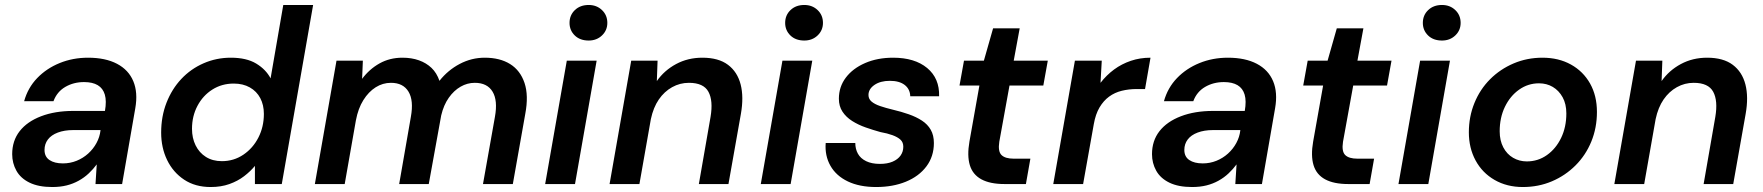

<svg xmlns="http://www.w3.org/2000/svg" viewBox="-20 -740 7090 772"><path d="M190 12Q135 12 99 -5.5Q63 -23 46 -53.5Q29 -84 29 -120Q29 -174 59 -212.5Q89 -251 145 -272.5Q201 -294 275 -294H402Q409 -334 401.5 -359.5Q394 -385 373 -397.5Q352 -410 318 -410Q276 -410 242.5 -390.5Q209 -371 195 -333H77Q92 -387 129.5 -426Q167 -465 220 -486.5Q273 -508 334 -508Q404 -508 450.5 -483.5Q497 -459 516 -413.5Q535 -368 524 -305L471 0H364L369 -79Q355 -60 337 -43Q319 -26 296.5 -13.5Q274 -1 248 5.5Q222 12 190 12ZM233 -83Q262 -83 288 -93.5Q314 -104 334.5 -122.5Q355 -141 368 -165Q381 -189 384 -215V-217H274Q239 -217 212.5 -207Q186 -197 172.5 -179Q159 -161 159 -137Q159 -110 179 -96.5Q199 -83 233 -83Z M827 12Q765 12 720.5 -17.5Q676 -47 652 -96.5Q628 -146 628 -207Q628 -272 649.5 -327Q671 -382 709 -422.5Q747 -463 798.5 -485.5Q850 -508 908 -508Q971 -508 1010 -484.5Q1049 -461 1068 -425L1119 -720H1239L1113 0H1005V-73Q987 -51 961.5 -31.5Q936 -12 902.5 0Q869 12 827 12ZM872 -92Q920 -92 958.5 -118Q997 -144 1019 -187Q1041 -230 1041 -282Q1041 -318 1026.5 -345.5Q1012 -373 984.5 -388.5Q957 -404 920 -404Q872 -404 834 -380Q796 -356 774 -314.5Q752 -273 752 -222Q752 -185 766.5 -155.5Q781 -126 808 -109Q835 -92 872 -92Z M1246 0 1333 -496H1439L1436 -423Q1465 -462 1506 -485Q1547 -508 1598 -508Q1635 -508 1664.5 -497.5Q1694 -487 1715 -467Q1736 -447 1747 -415Q1781 -458 1828.5 -483Q1876 -508 1929 -508Q1990 -508 2031 -482.5Q2072 -457 2089 -406.5Q2106 -356 2092 -282L2042 0H1922L1970 -270Q1982 -336 1960.5 -371.5Q1939 -407 1889 -407Q1859 -407 1832 -391.5Q1805 -376 1784.5 -347Q1764 -318 1754 -276L1704 0H1585L1632 -270Q1644 -336 1622.5 -371.5Q1601 -407 1552 -407Q1519 -407 1490.5 -389Q1462 -371 1441 -337.5Q1420 -304 1411 -256L1366 0Z M2172 0 2259 -496H2379L2292 0ZM2347 -577Q2312 -577 2291 -597.5Q2270 -618 2270 -648Q2270 -679 2291.5 -699.5Q2313 -720 2347 -720Q2379 -720 2400.5 -699.5Q2422 -679 2422 -648Q2422 -618 2400.5 -597.5Q2379 -577 2347 -577Z M2431 0 2518 -496H2624L2621 -414Q2651 -457 2698.5 -482.5Q2746 -508 2804 -508Q2869 -508 2907 -479.5Q2945 -451 2958 -400.5Q2971 -350 2959 -282L2909 0H2790L2837 -270Q2848 -335 2828.5 -371Q2809 -407 2750 -407Q2714 -407 2682.5 -389.5Q2651 -372 2629 -340Q2607 -308 2597 -261L2551 0Z M3039 0 3126 -496H3246L3159 0ZM3214 -577Q3179 -577 3158 -597.5Q3137 -618 3137 -648Q3137 -679 3158.5 -699.5Q3180 -720 3214 -720Q3246 -720 3267.5 -699.5Q3289 -679 3289 -648Q3289 -618 3267.5 -597.5Q3246 -577 3214 -577Z M3503 12Q3436 12 3389 -10.5Q3342 -33 3319 -73.5Q3296 -114 3300 -165H3419Q3419 -141 3429.5 -122Q3440 -103 3462.5 -92Q3485 -81 3518 -81Q3548 -81 3569 -90Q3590 -99 3601 -114.5Q3612 -130 3612 -150Q3612 -168 3600.5 -178.5Q3589 -189 3568.5 -196.5Q3548 -204 3520 -209Q3491 -217 3461 -227.5Q3431 -238 3406.5 -253.5Q3382 -269 3367.5 -291Q3353 -313 3353 -343Q3353 -391 3381 -428Q3409 -465 3458.5 -486.5Q3508 -508 3571 -508Q3658 -508 3708 -466.5Q3758 -425 3756 -353H3640Q3639 -382 3617.5 -398.5Q3596 -415 3558 -415Q3520 -415 3496 -398.5Q3472 -382 3472 -358Q3472 -342 3484.5 -331.5Q3497 -321 3519 -313.5Q3541 -306 3570 -299Q3604 -291 3634 -280.5Q3664 -270 3687 -255Q3710 -240 3722.5 -218Q3735 -196 3735 -165Q3735 -111 3705 -71Q3675 -31 3622.5 -9.5Q3570 12 3503 12Z M4019 0Q3961 0 3926 -19Q3891 -38 3879.5 -76Q3868 -114 3878 -171L3918 -396H3838L3856 -496H3936L3973 -626H4080L4056 -496H4193L4175 -396H4039L3998 -170Q3992 -131 4007 -116.5Q4022 -102 4056 -102H4123L4105 0Z M4215 0 4302 -496H4410L4405 -407Q4429 -438 4459.5 -460.5Q4490 -483 4527 -495.5Q4564 -508 4606 -508L4584 -382H4551Q4519 -382 4490.5 -375Q4462 -368 4439.5 -351.5Q4417 -335 4401 -308Q4385 -281 4378 -241L4335 0Z M4773 12Q4718 12 4682 -5.5Q4646 -23 4629 -53.5Q4612 -84 4612 -120Q4612 -174 4642 -212.5Q4672 -251 4728 -272.5Q4784 -294 4858 -294H4985Q4992 -334 4984.5 -359.5Q4977 -385 4956 -397.5Q4935 -410 4901 -410Q4859 -410 4825.5 -390.5Q4792 -371 4778 -333H4660Q4675 -387 4712.5 -426Q4750 -465 4803 -486.5Q4856 -508 4917 -508Q4987 -508 5033.5 -483.5Q5080 -459 5099 -413.5Q5118 -368 5107 -305L5054 0H4947L4952 -79Q4938 -60 4920 -43Q4902 -26 4879.5 -13.5Q4857 -1 4831 5.5Q4805 12 4773 12ZM4816 -83Q4845 -83 4871 -93.5Q4897 -104 4917.5 -122.5Q4938 -141 4951 -165Q4964 -189 4967 -215V-217H4857Q4822 -217 4795.5 -207Q4769 -197 4755.5 -179Q4742 -161 4742 -137Q4742 -110 4762 -96.5Q4782 -83 4816 -83Z M5401 0Q5343 0 5308 -19Q5273 -38 5261.5 -76Q5250 -114 5260 -171L5300 -396H5220L5238 -496H5318L5355 -626H5462L5438 -496H5575L5557 -396H5421L5380 -170Q5374 -131 5389 -116.5Q5404 -102 5438 -102H5505L5487 0Z M5603 0 5690 -496H5810L5723 0ZM5778 -577Q5743 -577 5722 -597.5Q5701 -618 5701 -648Q5701 -679 5722.5 -699.5Q5744 -720 5778 -720Q5810 -720 5831.5 -699.5Q5853 -679 5853 -648Q5853 -618 5831.5 -597.5Q5810 -577 5778 -577Z M6103 12Q6039 12 5989.5 -16.5Q5940 -45 5913 -95Q5886 -145 5886 -208Q5886 -271 5908.5 -326Q5931 -381 5971.5 -421.5Q6012 -462 6066 -485Q6120 -508 6182 -508Q6247 -508 6296.5 -480.5Q6346 -453 6373.5 -404Q6401 -355 6401 -290Q6401 -226 6378.5 -171Q6356 -116 6315 -75Q6274 -34 6220 -11Q6166 12 6103 12ZM6119 -91Q6164 -91 6200 -116.5Q6236 -142 6257 -185.5Q6278 -229 6278 -284Q6278 -322 6263 -349Q6248 -376 6223.5 -390.5Q6199 -405 6168 -405Q6124 -405 6088 -379.5Q6052 -354 6031 -310.5Q6010 -267 6010 -212Q6010 -175 6024.5 -147.5Q6039 -120 6064 -105.5Q6089 -91 6119 -91Z M6471 0 6558 -496H6664L6661 -414Q6691 -457 6738.5 -482.5Q6786 -508 6844 -508Q6909 -508 6947 -479.5Q6985 -451 6998 -400.5Q7011 -350 6999 -282L6949 0H6830L6877 -270Q6888 -335 6868.5 -371Q6849 -407 6790 -407Q6754 -407 6722.5 -389.5Q6691 -372 6669 -340Q6647 -308 6637 -261L6591 0Z"/></svg>

Font: DM Sans 24pt SemiBold
Style: Italic
Weight: 600
Italic angle: -10°
Designer: Colophon Foundry, Jonny Pinhorn
Foundry: Colophon Foundry
Version: Version 4.004;gftools[0.9.30]